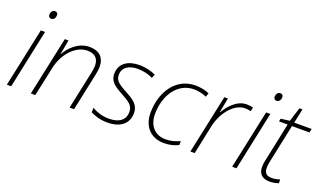

<svg xmlns="http://www.w3.org/2000/svg" viewBox="-73 -1169 2729 1624"><g transform="rotate(20 1291.0 -357.0)"><path d="M194 -652C215 -652 229 -675 229 -697C229 -712 221 -724 202 -724C178 -724 166 -700 166 -679C166 -662 177 -652 194 -652ZM31 0H70L182 -530H144Z M247 0H287L344 -265C372 -400 471 -504 573 -504C639 -504 677 -473 677 -404C677 -387 674 -367 669 -343L596 0H636L708 -339C713 -362 717 -388 717 -409C717 -494 668 -540 581 -540C478 -540 404 -460 371 -399H369L393 -530H360Z M937 10C1064 10 1124 -54 1124 -141C1124 -222 1062 -254 998 -289C938 -322 892 -346 892 -401C892 -472 949 -505 1027 -505C1081 -505 1130 -491 1164 -474L1177 -508C1141 -525 1091 -540 1028 -540C930 -540 853 -494 853 -398C853 -325 907 -295 975 -257C1034 -225 1084 -200 1084 -138C1084 -72 1040 -25 937 -25C879 -25 824 -44 786 -67V-26C818 -10 868 10 937 10Z M1447 10C1502 10 1544 -3 1577 -20V-55C1536 -37 1497 -25 1450 -25C1347 -25 1293 -99 1293 -195C1293 -365 1386 -505 1534 -505C1571 -505 1615 -496 1647 -480L1659 -515C1625 -531 1579 -540 1534 -540C1356 -540 1254 -378 1254 -193C1254 -74 1324 10 1447 10Z M1683 0H1722L1777 -262C1805 -392 1898 -502 1993 -502C2014 -502 2031 -499 2045 -495L2054 -530C2038 -535 2017 -538 1995 -538C1906 -538 1839 -456 1806 -399H1803L1828 -530H1796Z M2222 -652C2243 -652 2257 -675 2257 -697C2257 -712 2249 -724 2230 -724C2206 -724 2194 -700 2194 -679C2194 -662 2205 -652 2222 -652ZM2059 0H2098L2210 -530H2172Z M2399 10C2432 10 2458 3 2478 -4V-38C2456 -30 2433 -25 2402 -25C2356 -25 2337 -49 2337 -91C2337 -108 2339 -129 2344 -150L2417 -496H2574L2582 -530H2425L2452 -659H2425L2385 -532L2306 -522L2300 -496H2378L2305 -148C2299 -126 2297 -105 2297 -87C2297 -23 2332 10 2399 10Z"/></g></svg>

Font: Noto Sans ExtraLight
Style: Italic
Weight: 200
Italic angle: -12°
Designer: Monotype Design Team
Foundry: Monotype Imaging Inc.
Version: Version 2.013